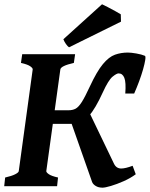

<svg xmlns="http://www.w3.org/2000/svg" viewBox="-22 -868 698 895"><path d="M244.1 0H-2.4L2 -40.5Q32.7 -47.4 48.8 -55.7Q64.9 -64 65.4 -70.3L130.4 -544.4Q131.3 -550.3 118.9 -559.1Q106.4 -567.9 75.7 -574.7L81.5 -615.2H328.1L322.3 -574.7Q261.7 -561 259.3 -544.4L193.8 -70.3Q193.4 -64.5 205.6 -55.9Q217.8 -47.4 248.5 -40.5ZM610.8 -55.7Q586.4 -37.6 554.4 -23.4Q522.5 -9.3 495.1 -1.2Q467.8 6.8 456.1 6.8Q437 6.8 424.1 -1.2Q411.1 -9.3 407.2 -20L305.7 -308.6L389.6 -354L509.3 -105Q520 -82.5 543 -82.5Q562.5 -82.5 596.2 -95.2ZM603.5 -432.1H562Q565.9 -484.4 557.6 -505.1Q549.3 -525.9 530.8 -525.9Q521.5 -525.9 502.4 -510.3Q483.4 -494.6 457 -437Q422.9 -361.8 391.6 -326.2Q360.4 -290.5 306.6 -290.5H207L215.8 -354H297.4Q316.4 -354 330.3 -361.3Q344.2 -368.7 359.4 -392.6Q374.5 -416.5 397 -465.3Q429.7 -535.6 457.8 -569.3Q485.8 -603 513.9 -613Q542 -623 574.2 -623Q588.4 -623 613.5 -618.7Q638.7 -614.3 653.3 -607.9Q657.7 -606 655 -588.4Q652.3 -570.8 644.8 -544.2Q637.2 -517.6 626.2 -488Q615.2 -458.5 603.5 -432.1ZM541 -801.3 542 -767.1 299.8 -647.5Q293 -651.9 285.2 -663.1Q277.3 -674.3 273.4 -685.1L453.6 -848.1Q460.9 -845.2 479.7 -835.2Q498.5 -825.2 517.1 -815.2Q535.6 -805.2 541 -801.3Z"/></svg>

Font: Gentium Book Plus
Style: Bold Italic
Weight: 700
Italic angle: -8°
Designer: Victor Gaultney, Annie Olsen, Iska Routamaa, Becca Hirsbrunner
Foundry: SIL International
Version: Version 6.101